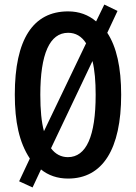

<svg xmlns="http://www.w3.org/2000/svg" viewBox="-20 -774 596 843"><path d="M512 -358C512 -477 492 -568 451 -630L496 -726L438 -754L402 -680C368 -709 327 -724 279 -724C125 -724 45 -601 45 -359C45 -240 64 -149 111 -78L64 22L123 49L160 -30C192 -4 232 10 279 10C431 10 512 -120 512 -358ZM157 -358C157 -537 198 -630 279 -630C312 -630 338 -615 358 -584L173 -198C162 -238 157 -291 157 -358ZM400 -358C400 -176 359 -84 278 -84C249 -84 223 -97 204 -123L386 -506C396 -466 400 -416 400 -358Z"/></svg>

Font: Noto Sans Display Condensed Medium
Style: Regular
Weight: 500
Width: 3
Designer: Monotype Design Team
Foundry: Monotype Imaging Inc.
Version: Version 1.900